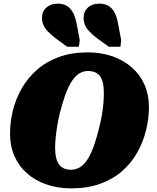

<svg xmlns="http://www.w3.org/2000/svg" viewBox="-20 -1015 858 1052"><path d="M371 17Q296 17 234 -4.5Q172 -26 127.5 -65.5Q83 -105 59 -160Q35 -215 35 -282Q35 -347 51 -411Q67 -475 100 -532Q133 -589 183 -633Q233 -677 302.5 -702.5Q372 -728 460 -728Q536 -728 597.5 -706Q659 -684 703.5 -644.5Q748 -605 772 -550.5Q796 -496 796 -429Q796 -364 780 -300Q764 -236 731.5 -178.5Q699 -121 648.5 -77Q598 -33 529 -8Q460 17 371 17ZM462 -626Q433 -626 410.5 -610Q388 -594 369.5 -563.5Q351 -533 336 -490Q321 -447 307 -392Q299 -357 293.5 -324.5Q288 -292 285 -261.5Q282 -231 282 -205Q282 -172 288 -149Q294 -126 305 -112Q316 -98 332 -91.5Q348 -85 369 -85Q398 -85 421 -100.5Q444 -116 462.5 -146.5Q481 -177 496 -220.5Q511 -264 524 -318Q533 -353 538.5 -386Q544 -419 546.5 -449Q549 -479 549 -506Q549 -539 543.5 -562Q538 -585 527 -599Q516 -613 499.5 -619.5Q483 -626 462 -626ZM400 -885 417 -795 412 -759H348L281 -808Q256 -828 240.5 -844.5Q225 -861 217.5 -879Q210 -897 210 -918Q210 -952 234 -973.5Q258 -995 296 -995Q327 -995 347.5 -982Q368 -969 380.5 -945Q393 -921 400 -885ZM627 -885 644 -795 640 -759H576L508 -808Q484 -828 468 -844.5Q452 -861 445 -879Q438 -897 438 -918Q438 -952 461.5 -973.5Q485 -995 524 -995Q555 -995 575.5 -982Q596 -969 608.5 -945Q621 -921 627 -885Z"/></svg>

Font: Roboto Serif 20pt Black
Style: Italic
Weight: 900
Italic angle: -10°
Version: Version 1.008